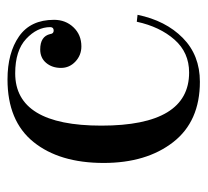

<svg xmlns="http://www.w3.org/2000/svg" viewBox="-40 -480 540 499"><g transform="rotate(-90 229.5 -230.0)"><path d="M289 -460Q153 -460 153 -236Q153 -8 291 -8Q343 -8 376.5 -46Q410 -84 423 -144L441 -142Q426 -69 381 -24.5Q336 20 267 20Q164 20 110 -49.5Q56 -119 56 -230Q56 -345 110.5 -412.5Q165 -480 273 -480Q342 -480 385 -450Q428 -420 428 -359Q428 -329 408.5 -308.5Q389 -288 359 -288Q336 -288 319.5 -303.5Q303 -319 303 -341Q303 -364 316 -379.5Q329 -395 351 -395Q385 -395 391 -369Q392 -360 400 -360Q409 -360 409 -369Q409 -403 378.5 -431.5Q348 -460 289 -460Z"/></g></svg>

Font: Elsie Swash Caps
Style: Regular
Weight: 400
Designer: Alejandro Inler
Foundry: Alejandro Inler
Version: 1.001